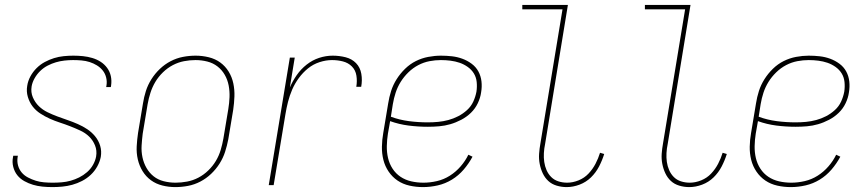

<svg xmlns="http://www.w3.org/2000/svg" viewBox="-20 -755 3540 783"><path d="M194 8Q173 8 153 6Q133 4 114.5 -1.5Q96 -7 79 -16.5Q62 -26 50.5 -40.5Q39 -55 34 -74.5Q29 -94 33 -114L34 -120H53L52 -115Q49 -97 53.5 -80.5Q58 -64 68.5 -51.5Q79 -39 94.5 -31Q110 -23 126 -18Q142 -13 159.5 -11.5Q177 -10 195 -10Q213 -10 231.5 -11.5Q250 -13 268 -18Q286 -23 303 -31.5Q320 -40 335 -53Q350 -66 359.5 -83Q369 -100 372 -117Q376 -141 367.5 -162Q359 -183 343.5 -198Q328 -213 307.5 -222.5Q287 -232 266.5 -240Q246 -248 224.5 -255Q203 -262 183 -271Q163 -280 144.5 -292Q126 -304 113 -321Q100 -338 93.5 -360Q87 -382 91 -405Q94 -425 104 -443.5Q114 -462 129 -477Q144 -492 162.5 -502Q181 -512 200.5 -518Q220 -524 240 -526Q260 -528 279 -528Q299 -528 318.5 -526Q338 -524 356.5 -518.5Q375 -513 390.5 -503Q406 -493 417 -478Q428 -463 432 -444.5Q436 -426 433 -406L432 -400H413L414 -405Q417 -422 413 -438.5Q409 -455 399 -467.5Q389 -480 375 -488.5Q361 -497 345.5 -502Q330 -507 312.5 -508.5Q295 -510 278 -510Q261 -510 243 -508Q225 -506 208 -501Q191 -496 174.5 -487.5Q158 -479 144.5 -466Q131 -453 121.5 -436.5Q112 -420 109 -403Q105 -379 114 -358Q123 -337 138.5 -322Q154 -307 173.5 -297.5Q193 -288 214.5 -280Q236 -272 256.5 -265Q277 -258 297.5 -249Q318 -240 336 -228Q354 -216 368 -199Q382 -182 388.5 -160.5Q395 -139 391 -115Q387 -95 376.5 -76Q366 -57 350 -42Q334 -27 314.5 -17Q295 -7 275 -1.5Q255 4 234.5 6Q214 8 194 8Z M695 8Q668 8 642 1.5Q616 -5 595.5 -20Q575 -35 561.5 -57Q548 -79 542 -105Q536 -131 537.5 -158.5Q539 -186 543 -213L563 -333Q567 -359 575 -384Q583 -409 597.5 -432Q612 -455 632 -474Q652 -493 676 -505.5Q700 -518 726 -523Q752 -528 778 -528Q805 -528 831.5 -521.5Q858 -515 878.5 -500Q899 -485 912.5 -463Q926 -441 931.5 -415Q937 -389 936 -361.5Q935 -334 931 -307L911 -187Q906 -161 898 -136Q890 -111 875.5 -88Q861 -65 841 -46Q821 -27 797 -14.5Q773 -2 747 3Q721 8 695 8ZM696 -10Q719 -10 743 -14.5Q767 -19 789 -30.5Q811 -42 829.5 -60Q848 -78 860.5 -99Q873 -120 880 -143.5Q887 -167 891 -190L911 -310Q915 -334 916 -358.5Q917 -383 912.5 -406.5Q908 -430 896.5 -450Q885 -470 867 -484Q849 -498 825.5 -504Q802 -510 777 -510Q754 -510 730.5 -505.5Q707 -501 685 -489.5Q663 -478 644.5 -460Q626 -442 613.5 -421Q601 -400 593.5 -376.5Q586 -353 582 -330L562 -210Q559 -186 557.5 -161.5Q556 -137 561 -113.5Q566 -90 577.5 -70Q589 -50 606.5 -36Q624 -22 647.5 -16Q671 -10 696 -10Z M1076 0 1162 -520H1182L1162 -398Q1173 -424 1190 -448.5Q1207 -473 1230.5 -491.5Q1254 -510 1281.5 -519Q1309 -528 1337 -528Q1364 -528 1389.5 -521.5Q1415 -515 1432 -497.5Q1449 -480 1453.5 -454Q1458 -428 1453 -401H1433Q1437 -424 1433.5 -446.5Q1430 -469 1415 -484Q1400 -499 1378.5 -504.5Q1357 -510 1334 -510Q1309 -510 1283 -501.5Q1257 -493 1236 -476Q1215 -459 1198.5 -436.5Q1182 -414 1171.5 -389.5Q1161 -365 1154.5 -339.5Q1148 -314 1144 -289L1096 0Z M1705 8Q1677 8 1650 2Q1623 -4 1601.5 -18.5Q1580 -33 1565 -55Q1550 -77 1543.5 -103Q1537 -129 1537.5 -157Q1538 -185 1543 -213L1563 -333Q1567 -359 1575 -384Q1583 -409 1597.5 -432Q1612 -455 1632 -474.5Q1652 -494 1676 -506Q1700 -518 1726.5 -523Q1753 -528 1778 -528Q1801 -528 1823 -525.5Q1845 -523 1865.5 -515.5Q1886 -508 1903.5 -495Q1921 -482 1931 -463.5Q1941 -445 1943.5 -423Q1946 -401 1942 -378Q1939 -356 1928.5 -334Q1918 -312 1900.5 -295Q1883 -278 1861 -266.5Q1839 -255 1816.5 -248.5Q1794 -242 1771 -240Q1748 -238 1725 -238Q1685 -238 1646 -243Q1607 -248 1571 -261L1562 -210Q1558 -185 1557.5 -159.5Q1557 -134 1562.5 -110.5Q1568 -87 1581 -67Q1594 -47 1613.5 -34Q1633 -21 1657 -15.5Q1681 -10 1707 -10Q1734 -10 1762 -16.5Q1790 -23 1814.5 -38.5Q1839 -54 1858.5 -76.5Q1878 -99 1890 -124L1907 -116Q1892 -88 1871 -63.5Q1850 -39 1823 -22.5Q1796 -6 1765.5 1Q1735 8 1705 8ZM1725 -256Q1746 -256 1767 -258Q1788 -260 1808.5 -265.5Q1829 -271 1848.5 -281Q1868 -291 1884.5 -306Q1901 -321 1910 -340.5Q1919 -360 1923 -381Q1926 -401 1924 -420.5Q1922 -440 1912.5 -455.5Q1903 -471 1887.5 -482Q1872 -493 1854.5 -499Q1837 -505 1817.5 -507.5Q1798 -510 1778 -510Q1755 -510 1731.5 -505.5Q1708 -501 1686 -489.5Q1664 -478 1645.5 -460Q1627 -442 1614 -421Q1601 -400 1593.5 -377Q1586 -354 1582 -330L1574 -279Q1609 -266 1647.5 -261Q1686 -256 1725 -256Z M2291 8Q2270 8 2250 2Q2230 -4 2216 -17Q2202 -30 2193.5 -48Q2185 -66 2181 -86.5Q2177 -107 2178.5 -128Q2180 -149 2184 -171L2274 -717H2110V-735H2296L2203 -168Q2199 -149 2198 -130.5Q2197 -112 2199.5 -94.5Q2202 -77 2209 -61Q2216 -45 2228 -33Q2240 -21 2257 -15.5Q2274 -10 2293 -10Q2316 -10 2339.5 -19.5Q2363 -29 2380 -47Q2397 -65 2408.5 -87Q2420 -109 2427 -132L2444 -127Q2436 -101 2423 -76Q2410 -51 2390 -31.5Q2370 -12 2343.5 -2Q2317 8 2291 8Z M2791 8Q2770 8 2750 2Q2730 -4 2716 -17Q2702 -30 2693.5 -48Q2685 -66 2681 -86.5Q2677 -107 2678.5 -128Q2680 -149 2684 -171L2774 -717H2610V-735H2796L2703 -168Q2699 -149 2698 -130.5Q2697 -112 2699.5 -94.5Q2702 -77 2709 -61Q2716 -45 2728 -33Q2740 -21 2757 -15.5Q2774 -10 2793 -10Q2816 -10 2839.5 -19.5Q2863 -29 2880 -47Q2897 -65 2908.5 -87Q2920 -109 2927 -132L2944 -127Q2936 -101 2923 -76Q2910 -51 2890 -31.5Q2870 -12 2843.5 -2Q2817 8 2791 8Z M3205 8Q3177 8 3150 2Q3123 -4 3101.5 -18.5Q3080 -33 3065 -55Q3050 -77 3043.5 -103Q3037 -129 3037.5 -157Q3038 -185 3043 -213L3063 -333Q3067 -359 3075 -384Q3083 -409 3097.5 -432Q3112 -455 3132 -474.5Q3152 -494 3176 -506Q3200 -518 3226.5 -523Q3253 -528 3278 -528Q3301 -528 3323 -525.5Q3345 -523 3365.5 -515.5Q3386 -508 3403.5 -495Q3421 -482 3431 -463.5Q3441 -445 3443.5 -423Q3446 -401 3442 -378Q3439 -356 3428.5 -334Q3418 -312 3400.5 -295Q3383 -278 3361 -266.5Q3339 -255 3316.5 -248.5Q3294 -242 3271 -240Q3248 -238 3225 -238Q3185 -238 3146 -243Q3107 -248 3071 -261L3062 -210Q3058 -185 3057.5 -159.5Q3057 -134 3062.5 -110.5Q3068 -87 3081 -67Q3094 -47 3113.5 -34Q3133 -21 3157 -15.5Q3181 -10 3207 -10Q3234 -10 3262 -16.5Q3290 -23 3314.5 -38.5Q3339 -54 3358.5 -76.5Q3378 -99 3390 -124L3407 -116Q3392 -88 3371 -63.5Q3350 -39 3323 -22.5Q3296 -6 3265.5 1Q3235 8 3205 8ZM3225 -256Q3246 -256 3267 -258Q3288 -260 3308.5 -265.5Q3329 -271 3348.5 -281Q3368 -291 3384.5 -306Q3401 -321 3410 -340.5Q3419 -360 3423 -381Q3426 -401 3424 -420.5Q3422 -440 3412.5 -455.5Q3403 -471 3387.5 -482Q3372 -493 3354.5 -499Q3337 -505 3317.5 -507.5Q3298 -510 3278 -510Q3255 -510 3231.5 -505.5Q3208 -501 3186 -489.5Q3164 -478 3145.5 -460Q3127 -442 3114 -421Q3101 -400 3093.5 -377Q3086 -354 3082 -330L3074 -279Q3109 -266 3147.5 -261Q3186 -256 3225 -256Z"/></svg>

Font: Iosevka Thin
Style: Italic
Weight: 100
Italic angle: -9°
Monospace: yes
Designer: Belleve Invis
Foundry: Belleve Invis
Version: Version 32.5.0; ttfautohint (v1.8.4)